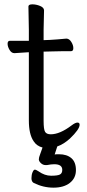

<svg xmlns="http://www.w3.org/2000/svg" viewBox="-20 -665 400 885"><path d="M176 15Q149 8 135 -14Q113 -46 113 -110V-424H108Q107 -424 47 -420H46Q33 -420 24 -435Q15 -450 15 -463.5Q15 -477 26 -477H113V-528L111 -635Q111 -645 129 -645Q147 -645 165 -637.5Q183 -630 183 -617L181 -528V-480L209 -481Q245 -483 285 -487H286Q299 -487 308.5 -472Q318 -457 318 -443Q318 -429 307 -429H268Q240 -429 220 -428L181 -427V-108Q181 -68 188 -57Q195 -46 214 -46Q256 -46 310 -87Q327 -100 337 -100Q347 -100 347 -90Q347 -69 302 -26Q273 0 244 10L232 47Q237 46 242 46Q247 46 252 46Q288 46 309 64Q330 82 330 119Q330 156 302 178Q274 200 226.5 200Q179 200 135 178Q125 172 125 156.5Q125 141 130 129Q135 117 140.5 117Q146 117 158 125Q186 145 215.5 145Q245 145 256 139.5Q267 134 267 118Q267 92 230 92Q216 92 196 96H191Q178 96 168.5 87Q159 78 159 69.5Q159 61 165 46Q170 32 176 15Z"/></svg>

Font: LXGW WenKai Lite
Style: Regular
Weight: 400
Designer: LXGW / Fontworks Inc.
Foundry: LXGW / Fontworks Inc.
Version: Version 1.511; March 25, 2025